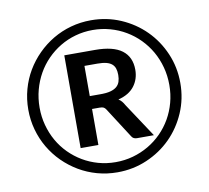

<svg xmlns="http://www.w3.org/2000/svg" viewBox="-80 -816 991 911"><g transform="rotate(-10 415.0 -360.0)"><path d="M401 -372Q428.5 -372 447 -377Q465.5 -382 476.8 -391.5Q488 -401 492.8 -415.2Q497.5 -429.5 497.5 -447.5Q497.5 -465.5 493.2 -478.5Q489 -491.5 478.8 -500.2Q468.5 -509 451.8 -513.2Q435 -517.5 409.5 -517.5H347V-372ZM409.5 -583.5Q497 -583.5 539.2 -551.5Q581.5 -519.5 581.5 -458Q581.5 -412.5 555.8 -379Q530 -345.5 478 -332.5Q487 -327 493.8 -319Q500.5 -311 506.5 -300L614.5 -136.5H533Q515 -136.5 507 -150.5L413.5 -296Q409 -303 402.8 -306.5Q396.5 -310 383.5 -310H347V-136.5H261.5V-583.5ZM414.5 -42Q458 -42 498.2 -53.2Q538.5 -64.5 573.5 -85Q608.5 -105.5 637 -134.2Q665.5 -163 685.8 -198.2Q706 -233.5 717 -274Q728 -314.5 728 -359Q728 -403.5 717 -444.5Q706 -485.5 685.8 -521Q665.5 -556.5 637 -585.5Q608.5 -614.5 573.5 -635.2Q538.5 -656 498.2 -667.2Q458 -678.5 414.5 -678.5Q371 -678.5 331 -667.2Q291 -656 256.5 -635.2Q222 -614.5 193.5 -585.5Q165 -556.5 145 -521Q125 -485.5 114 -444.5Q103 -403.5 103 -359Q103 -315 114 -274.2Q125 -233.5 145 -198.2Q165 -163 193.5 -134.2Q222 -105.5 256.5 -85Q291 -64.5 331 -53.2Q371 -42 414.5 -42ZM414.5 -725.5Q490.5 -725.5 557.2 -696.8Q624 -668 673.8 -618.2Q723.5 -568.5 752.2 -501.8Q781 -435 781 -359Q781 -283 752.2 -216.5Q723.5 -150 673.8 -100.2Q624 -50.5 557.2 -21.8Q490.5 7 414.5 7Q364 7 317.2 -6Q270.5 -19 230 -43Q189.5 -67 156 -100.2Q122.5 -133.5 98.5 -174.2Q74.5 -215 61.5 -261.8Q48.5 -308.5 48.5 -359Q48.5 -409.5 61.5 -456.5Q74.5 -503.5 98.5 -544Q122.5 -584.5 156 -618Q189.5 -651.5 230 -675.5Q270.5 -699.5 317.2 -712.5Q364 -725.5 414.5 -725.5Z"/></g></svg>

Font: LatoLatin Medium
Style: Regular
Weight: 500
Designer: Lukasz Dziedzic with Adam Twardoch and Botio Nikoltchev
Foundry: tyPoland Lukasz Dziedzic
Version: Version 2.015; 2015-08-06; http://www.latofonts.com/